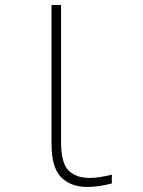

<svg xmlns="http://www.w3.org/2000/svg" viewBox="-20 -734 570 764"><path d="M328 10Q262 10 223.5 -28.5Q185 -67 185 -161V-714H223V-169Q223 -86 252.5 -56Q282 -26 336 -26Q357 -26 378.5 -29.5Q400 -33 425 -39V-4Q403 2 376.5 6Q350 10 328 10Z"/></svg>

Font: Noto Sans Mono Condensed ExtraLight
Style: Regular
Weight: 200
Width: 3
Designer: Monotype Design Team
Foundry: Monotype Imaging Inc.
Version: Version 2.014; ttfautohint (v1.8.4.7-5d5b)